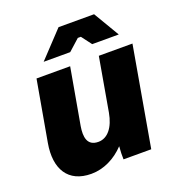

<svg xmlns="http://www.w3.org/2000/svg" viewBox="-133 -825 862 944"><g transform="rotate(-20 298.0 -353.5)"><path d="M185 13C250 13 312 -18 359 -68C357 -45 356 -16 357 0H502L593 -520H417L368 -240C355 -168 320 -123 271 -123C212 -123 206 -172 215 -226L267 -520H91L35 -203C12 -73 64 13 185 13ZM545 -585 465 -720H279L152 -585H291L350 -638H366L406 -585Z"/></g></svg>

Font: Fixel Text 20240404 ExtraBold
Style: Italic
Weight: 800
Width: 4
Italic angle: -10°
Designer: AlfaBravo + MacPaw
Foundry: Kyrylo Tkachov, Marchela Mozhyna, Serhii Makarenko, Maria Weinstein, Zakhar Kryvoshyya
Version: Version 1.211;Glyphs 3.2 (3225)